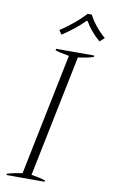

<svg xmlns="http://www.w3.org/2000/svg" viewBox="-99 -961 594 1011"><g transform="rotate(10 198.0 -455.0)"><path d="M153 -800Q236 -856 285 -910H307Q338 -850 396 -800L371 -778Q320 -822 291 -873H286Q239 -825 168 -778ZM12 -7Q41 -17 93 -24L226 -675Q177 -683 152 -692L153 -700H357L356 -692Q326 -682 274 -675L141 -24Q190 -16 216 -7L215 0H11Z"/></g></svg>

Font: Trirong ExtraLight
Style: Italic
Weight: 275
Italic angle: -12°
Designer: Katatrad Team
Foundry: CadsonDemak
Version: Version 1.003